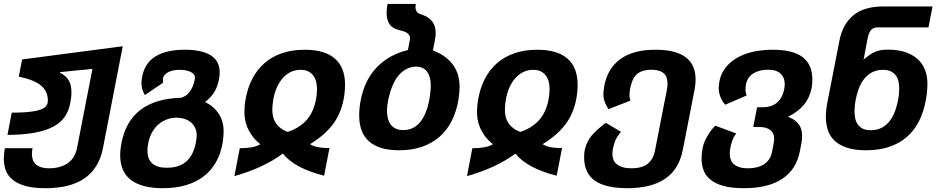

<svg xmlns="http://www.w3.org/2000/svg" viewBox="-26 -778 4863 994"><path d="M209.5 196.3Q147 196.3 105.5 184.6Q64 172.9 39.1 152.3Q14.2 131.8 3.9 103.8Q-6.3 75.7 -6.3 43Q-6.3 30.3 -4.9 16.8Q-3.4 3.4 -1 -10.7H142.6Q140.6 -2.4 139.9 5.1Q139.2 12.7 139.2 19.5Q139.2 34.7 143.6 48.1Q147.9 61.5 158.2 71.5Q168.5 81.5 185.8 87.4Q203.1 93.3 229.5 93.3Q255.9 93.3 280.3 86.9Q304.7 80.6 323.7 67.4Q362.3 41 372.6 -10.7L452.6 -421.4Q442.9 -420.4 436 -419.7Q429.2 -418.9 422.6 -418.2Q416 -417.5 408.4 -416.7Q400.9 -416 389.2 -415Q383.3 -414.6 378.7 -414.1Q374 -413.6 367.7 -413.1Q361.3 -412.6 351.6 -411.6Q341.8 -410.6 326.2 -408.7Q322.8 -408.2 320.1 -408Q317.4 -407.7 314.9 -407.7Q312.5 -407.2 310.3 -407.2Q308.1 -407.2 306.2 -406.7Q303.2 -406.2 302.2 -406.2Q301.3 -406.2 301 -406.2Q300.8 -406.2 300 -406Q299.3 -405.8 296.9 -405.8Q294.4 -405.3 292.2 -405.3Q290 -405.3 284.7 -404.3L284.2 -401.4Q309.1 -389.2 322 -372.8Q335 -356.4 339.4 -338.9Q343.8 -320.3 343.8 -301.3Q343.8 -300.8 343.8 -294.9Q343.8 -289.1 343.3 -283.2Q342.8 -277.8 341.1 -265.1Q339.4 -252.4 336.9 -240.2Q328.1 -198.7 306.4 -169.4Q284.7 -140.1 246.6 -120.6Q207.5 -100.6 149.9 -90.3Q92.3 -80.1 12.7 -79.6L34.7 -194.8Q80.1 -194.8 113 -197.5Q146 -200.2 168.2 -205.8Q190.4 -211.4 202.9 -220Q215.3 -228.5 219.2 -240.7Q220.2 -244.1 220.9 -248.3Q221.7 -252.4 221.7 -259.3Q221.7 -305.2 186.5 -335Q151.4 -364.7 71.3 -381.3L88.4 -470.2L609.4 -538.6L506.8 -9.8Q486.8 91.8 413.3 144Q339.8 196.3 209.5 196.3Z M817.4 196.3Q708 196.3 652.1 153.8Q596.2 111.3 596.2 25.9Q596.2 10.3 597.9 -5.6Q599.6 -21.5 603 -38.6Q625 -150.9 701.7 -209.5Q778.3 -268.1 913.1 -272Q921.4 -275.4 927.2 -278.3Q933.1 -281.2 938 -284.4Q942.9 -287.6 946.8 -292Q950.7 -296.4 955.1 -302.2Q965.8 -316.4 972.4 -332Q979 -347.7 982.9 -370.6Q983.4 -373 983.4 -374.5Q983.4 -385.7 977.8 -392.8Q972.2 -399.9 961.9 -405.3Q939.5 -416.5 903.3 -416.5Q870.6 -416.5 847.7 -405.8Q836.4 -400.4 828.1 -391.8Q819.8 -383.3 817.9 -372.1L817.4 -349.1L724.1 -286.1Q715.8 -300.3 712.4 -310.8Q709 -321.3 707.5 -331.5Q706.5 -335.9 706.5 -339.4Q706.5 -342.8 706.5 -343.8Q706.5 -355 707.3 -362.8Q708 -370.6 709.5 -378.9Q722.7 -451.2 778.6 -485.8Q834.5 -520.5 930.7 -520.5Q1019 -520.5 1065.2 -491.5Q1111.3 -462.4 1111.3 -403.3Q1111.3 -394.5 1110.4 -385.3Q1109.4 -376 1107.4 -366.2Q1100.6 -329.6 1083.5 -301.5Q1066.4 -273.4 1035.6 -250Q1082.5 -226.6 1107.2 -187.7Q1131.8 -148.9 1131.8 -98.1Q1131.8 -85.9 1130.4 -69.8Q1128.9 -53.7 1126.5 -38.6Q1117.2 16.6 1093 60.1Q1068.8 103.5 1030 133.8Q991.2 164.1 938 180.2Q884.8 196.3 817.4 196.3ZM839.8 90.3Q962.9 90.3 987.8 -38.6Q990.2 -49.8 991.2 -60.1Q992.2 -70.3 992.2 -78.1Q992.2 -100.1 983.6 -117.2Q975.1 -134.3 960.7 -145.8Q946.3 -157.2 927.5 -163.1Q908.7 -168.9 888.2 -168.9Q865.7 -168.9 842.8 -161.6Q819.8 -154.3 799.6 -138.4Q779.3 -122.6 764.2 -97.9Q749 -73.2 741.7 -38.6Q737.3 -16.6 737.3 1.5Q737.3 19 741.7 34.9Q746.1 50.8 757.3 63.2Q768.6 75.7 787.8 83Q807.1 90.3 837.4 90.3Z M1215.3 -10.7Q1250.5 -10.7 1277.3 -15.6Q1304.2 -20.5 1321.8 -31.2Q1295.4 -52.7 1279.3 -75.2Q1263.2 -97.7 1254.2 -119.6Q1245.1 -141.6 1242.2 -161.9Q1239.3 -182.1 1239.3 -198.7Q1239.3 -213.9 1240.7 -229.7Q1242.2 -245.6 1244.6 -259.3Q1254.9 -321.8 1280.3 -370.4Q1305.7 -418.9 1344.7 -452.4Q1383.8 -485.8 1435.8 -503.2Q1487.8 -520.5 1551.3 -520.5Q1654.8 -520.5 1707.5 -474.9Q1760.3 -429.2 1760.3 -339.4Q1760.3 -319.8 1758.1 -298.6Q1755.9 -277.3 1752 -259.3Q1736.8 -184.6 1694.1 -130.1Q1651.4 -75.7 1579.1 -31.7Q1595.2 -21 1618.9 -16.4Q1642.6 -11.7 1669.4 -11.7H1679.7L1651.9 131.8Q1497.6 92.3 1438.5 17.1Q1386.7 55.2 1324.2 84Q1261.7 112.8 1187.5 133.8ZM1463.4 -95.2Q1520 -113.3 1557.6 -152.6Q1595.2 -191.9 1608.9 -258.8Q1612.3 -275.4 1613.8 -290Q1615.2 -304.7 1615.2 -316.4Q1615.2 -335 1611.1 -353Q1606.9 -371.1 1596.9 -385.3Q1586.9 -399.4 1570.6 -408Q1554.2 -416.5 1529.8 -416.5Q1502.9 -416.5 1479.7 -405.5Q1456.5 -394.5 1438.2 -374Q1419.9 -353.5 1407 -324.5Q1394 -295.4 1388.2 -258.8Q1385.7 -245.1 1384.8 -231.7Q1383.8 -218.3 1383.8 -208.5Q1383.8 -189.9 1387.9 -173.1Q1392.1 -156.2 1401.6 -141.6Q1411.1 -127 1426.3 -115Q1441.4 -103 1463.4 -95.2Z M2040.5 0Q1937.5 0 1885.5 -45.2Q1833.5 -90.3 1833.5 -180.7Q1833.5 -200.7 1835.7 -221.7Q1837.9 -242.7 1841.8 -261.2Q1862.3 -364.7 1925 -429.9Q1987.8 -495.1 2085.9 -519L2095.7 -570.3Q2096.2 -572.8 2096.4 -575.2Q2096.7 -577.6 2096.7 -580.1Q2096.7 -590.8 2091.3 -597.9Q2085.9 -605 2078.4 -609.4Q2070.8 -613.8 2062 -616.5Q2053.2 -619.1 2045.9 -620.6Q2035.6 -623 2023.4 -627.4Q2011.2 -631.8 2000.7 -641.4Q1990.2 -650.9 1982.9 -667.7Q1975.6 -684.6 1975.6 -711.9Q1975.6 -733.4 1980.5 -757.8H2127Q2125 -750 2125 -741.7Q2125 -709.5 2157.2 -703.1Q2180.7 -694.3 2194.8 -683.3Q2209 -672.4 2216.6 -659.7Q2224.1 -647 2226.8 -633.5Q2229.5 -620.1 2229.5 -606.9Q2229.5 -589.8 2226.1 -573.2L2215.3 -517.1Q2256.8 -501 2283.7 -479.2Q2310.5 -457.5 2325.9 -432.6Q2341.3 -407.7 2347.4 -381.3Q2353.5 -355 2353.5 -330.1Q2353.5 -315.4 2351.8 -296.9Q2350.1 -278.3 2347.2 -260.7Q2336.9 -199.7 2312.3 -151.4Q2287.6 -103 2248.8 -69.3Q2210 -35.6 2157.7 -17.8Q2105.5 0 2040.5 0ZM2062 -104.5Q2113.8 -104.5 2147.9 -144.5Q2182.1 -184.6 2196.3 -261.2Q2200.2 -281.7 2202.1 -301Q2204.1 -320.3 2204.1 -335.4Q2204.1 -364.7 2195.6 -387.2Q2187 -409.7 2169.9 -421.4Q2160.6 -427.7 2149.9 -430.4Q2139.2 -433.1 2127.9 -433.1Q2102.1 -433.1 2078.6 -420.9Q2057.6 -410.2 2039.1 -389.4Q2020.5 -368.7 2005.9 -333.5Q1999 -317.9 1993.9 -300.8Q1988.8 -283.7 1985.1 -266.6Q1981.4 -249.5 1979.5 -233.4Q1977.5 -217.3 1977.5 -203.6Q1977.5 -193.4 1979.7 -176.5Q1981.9 -159.7 1990.2 -143.6Q2010.7 -104.5 2062 -104.5Z M2419.4 -10.7Q2454.6 -10.7 2481.4 -15.6Q2508.3 -20.5 2525.9 -31.2Q2499.5 -52.7 2483.4 -75.2Q2467.3 -97.7 2458.3 -119.6Q2449.2 -141.6 2446.3 -161.9Q2443.4 -182.1 2443.4 -198.7Q2443.4 -213.9 2444.8 -229.7Q2446.3 -245.6 2448.7 -259.3Q2459 -321.8 2484.4 -370.4Q2509.8 -418.9 2548.8 -452.4Q2587.9 -485.8 2639.9 -503.2Q2691.9 -520.5 2755.4 -520.5Q2858.9 -520.5 2911.6 -474.9Q2964.4 -429.2 2964.4 -339.4Q2964.4 -319.8 2962.2 -298.6Q2960 -277.3 2956.1 -259.3Q2940.9 -184.6 2898.2 -130.1Q2855.5 -75.7 2783.2 -31.7Q2799.3 -21 2823 -16.4Q2846.7 -11.7 2873.5 -11.7H2883.8L2856 131.8Q2701.7 92.3 2642.6 17.1Q2590.8 55.2 2528.3 84Q2465.8 112.8 2391.6 133.8ZM2667.5 -95.2Q2724.1 -113.3 2761.7 -152.6Q2799.3 -191.9 2813 -258.8Q2816.4 -275.4 2817.9 -290Q2819.3 -304.7 2819.3 -316.4Q2819.3 -335 2815.2 -353Q2811 -371.1 2801 -385.3Q2791 -399.4 2774.7 -408Q2758.3 -416.5 2733.9 -416.5Q2707 -416.5 2683.8 -405.5Q2660.6 -394.5 2642.3 -374Q2624 -353.5 2611.1 -324.5Q2598.1 -295.4 2592.3 -258.8Q2589.8 -245.1 2588.9 -231.7Q2587.9 -218.3 2587.9 -208.5Q2587.9 -189.9 2592 -173.1Q2596.2 -156.2 2605.7 -141.6Q2615.2 -127 2630.4 -115Q2645.5 -103 2667.5 -95.2Z M3221.2 196.3Q3108.9 196.3 3053.5 157.2Q2998 118.2 2998 35.6Q2998 26.9 2999 14.2Q3000 1.5 3004.2 -13.2Q3008.3 -27.8 3016.1 -43.9Q3023.9 -60.1 3037.1 -76.2Q3048.3 -89.8 3068.1 -107.7Q3087.9 -125.5 3110.4 -142.1L3188.5 -95.7Q3178.2 -82 3171.4 -71.8Q3164.6 -61.5 3160.2 -51.8Q3156.2 -42.5 3153.1 -31.7Q3149.9 -21 3147 -7.3Q3146 -0.5 3145.3 6.1Q3144.5 12.7 3144.5 19Q3144.5 35.2 3149.9 48.8Q3155.3 62.5 3167.2 72.3Q3179.2 82 3198 87.6Q3216.8 93.3 3243.7 93.3Q3296.4 93.3 3326.2 70.6Q3356 47.9 3365.2 0L3426.3 -312Q3428.2 -321.3 3429 -329.6Q3429.7 -337.9 3429.7 -344.7Q3429.7 -359.9 3426 -373Q3422.4 -386.2 3412.8 -396Q3403.3 -405.8 3387 -411.4Q3370.6 -417 3345.2 -417Q3301.8 -417 3276.4 -398.2Q3251 -379.4 3239.7 -335Q3236.3 -322.3 3235.1 -312.3Q3233.9 -302.2 3233.4 -298.3Q3232.9 -293.5 3232.9 -290.8Q3232.9 -288.1 3232.9 -287.1Q3232.9 -271.5 3237.3 -256.8L3124 -212.9Q3113.8 -229.5 3107.9 -242.9Q3102.1 -256.3 3099.6 -269.5Q3098.6 -274.9 3098.1 -280Q3097.7 -285.2 3097.7 -289.1Q3097.7 -295.9 3098.6 -307.1Q3099.6 -318.4 3102.1 -331.1Q3118.7 -423.8 3185.8 -472.2Q3252.9 -520.5 3366.2 -520.5H3367.7Q3575.2 -520.5 3575.2 -366.2Q3575.2 -340.8 3569.3 -311L3509.3 -3.9Q3489.3 99.1 3417.2 147.7Q3345.2 196.3 3221.2 196.3Z M3824.7 196.3Q3761.7 196.3 3719.5 184.6Q3677.2 172.9 3652.1 152.1Q3627 131.3 3616.5 103.5Q3606 75.7 3606 43.5Q3606 30.8 3607.4 16.6Q3608.9 2.4 3611.3 -10.7Q3614.3 -25.9 3619.1 -38.6Q3624 -51.3 3633.3 -68.4Q3642.1 -84.5 3652.6 -99.1Q3663.1 -113.8 3677.2 -127.4L3785.6 -86.9Q3772 -69.3 3765.1 -49.8Q3758.3 -30.3 3754.9 -12.2Q3752 3.4 3752 17.1Q3752 32.7 3756.6 46.6Q3761.2 60.5 3772.2 70.8Q3783.2 81.1 3801.5 87.2Q3819.8 93.3 3847.2 93.3Q3871.6 93.3 3892.3 88.1Q3913.1 83 3929.2 72.5Q3945.3 62 3955.8 46.1Q3966.3 30.3 3970.7 8.8L3979.5 -36.1Q3981.9 -49.8 3981.9 -59.6Q3981.9 -72.3 3977.8 -83.3Q3973.6 -94.2 3964.6 -102.5Q3955.6 -110.8 3940.7 -115.7Q3925.8 -120.6 3904.3 -120.6H3873.5L3893.6 -222.7H3924.3Q3966.3 -222.7 3994.1 -244.6Q4008.3 -255.9 4018.3 -272.9Q4028.3 -290 4033.7 -315.4Q4036.6 -329.1 4036.6 -341.8Q4036.6 -351.1 4033.9 -364.5Q4031.2 -377.9 4020.5 -391.1Q4009.8 -403.8 3992.9 -410.4Q3976.1 -417 3949.7 -417Q3905.3 -417 3874.8 -398.4Q3844.2 -379.9 3836.4 -342.3Q3833.5 -326.7 3833.5 -314.9Q3833.5 -314 3833.5 -311.8Q3833.5 -309.6 3834 -305.7Q3834.5 -301.8 3835.4 -296.9Q3836.4 -292 3839.4 -283.7L3728.5 -235.8Q3710 -256.3 3701.7 -281.7Q3696.8 -295.9 3695.8 -306.2Q3694.8 -316.4 3694.8 -319.3Q3694.8 -322.3 3695.1 -329.1Q3695.3 -335.9 3696.3 -342.3Q3700.7 -383.8 3722.4 -416.7Q3744.1 -449.7 3780.3 -472.9Q3816.4 -496.1 3865.7 -508.3Q3915 -520.5 3975.1 -520.5Q4079.6 -520.5 4129.6 -481.9Q4179.7 -443.4 4179.7 -366.2Q4179.7 -356 4178.5 -341.1Q4177.2 -326.2 4172.6 -308.6Q4168 -291 4159.2 -272Q4150.4 -252.9 4135.3 -234.9Q4105.5 -199.2 4053.7 -173.3Q4076.7 -164.6 4090.8 -153.1Q4105 -141.6 4113 -128.7Q4121.1 -115.7 4123.8 -101.6Q4126.5 -87.4 4126.5 -73.7Q4126.5 -64 4125.5 -54.4Q4124.5 -44.9 4122.6 -34.7L4115.7 2Q4097.7 98.6 4024.4 147.5Q3951.2 196.3 3824.7 196.3Z M4458 0Q4396.5 0 4356.2 -14.2Q4315.9 -28.3 4292.2 -52Q4268.6 -75.7 4259 -107.2Q4249.5 -138.7 4249.5 -173.3Q4249.5 -205.6 4256.8 -244.6L4319.3 -565.4Q4336.4 -653.8 4392.3 -699.2Q4448.2 -744.6 4546.4 -744.6H4801.8L4780.8 -636.2H4516.1Q4496.6 -636.2 4484.4 -623.5Q4472.2 -610.8 4465.8 -579.1L4444.8 -469.2Q4462.4 -484.4 4476.8 -494.4Q4491.2 -504.4 4505.9 -510.3Q4520.5 -516.1 4536.4 -518.6Q4552.2 -521 4572.3 -521Q4619.6 -521 4657.2 -509.3Q4694.8 -497.6 4721.2 -475.1Q4747.6 -452.6 4761.5 -419.7Q4775.4 -386.7 4775.4 -343.8Q4775.4 -326.7 4773.4 -305.4Q4771.5 -284.2 4767.6 -262.7Q4744.6 -132.3 4665.5 -66.2Q4586.4 0 4458 0ZM4481.4 -104H4482.9Q4536.6 -104 4572.3 -142.3Q4607.9 -180.7 4623 -258.8Q4626.5 -275.9 4627.9 -290.8Q4629.4 -305.7 4629.4 -318.4Q4629.4 -335.9 4626 -353.5Q4622.6 -371.1 4613.3 -385Q4604 -398.9 4587.6 -407.7Q4571.3 -416.5 4544.9 -416.5Q4491.7 -416.5 4455.6 -378.4Q4419.4 -340.3 4404.3 -262.7Q4400.9 -245.6 4399.4 -230.7Q4397.9 -215.8 4397.9 -202.6Q4397.9 -185.1 4401.1 -167.2Q4404.3 -149.4 4413.6 -135.5Q4422.9 -121.6 4438.7 -112.8Q4454.6 -104 4480.5 -104Z"/></svg>

Font: Hack
Style: Bold Italic
Weight: 700
Italic angle: -11°
Monospace: yes
Designer: Christopher Simpkins
Foundry: Christopher Simpkins
Version: Version 2.017; ttfautohint (v1.4.1) -l 4 -r 80 -G 350 -x 0 -